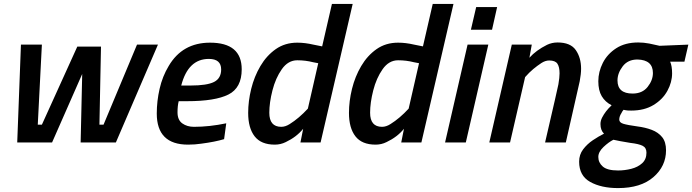

<svg xmlns="http://www.w3.org/2000/svg" viewBox="-20 -728 3537 981"><path d="M572 0H392L400 -350L246 0H68L87 -500H194L173 -91H194L375 -490H496L488 -91H509L680 -500H787Z M941 11Q781 11 781 -148Q781 -211 795.5 -274.5Q810 -338 842 -391Q912 -510 1053 -510Q1215 -510 1215 -374Q1215 -279 1147 -245Q1079 -211 936 -211H893Q887 -187 887 -154Q887 -115 911.5 -97.5Q936 -80 971 -80Q1050 -80 1136 -98L1125 -17Q1078 -3 1009 6Q976 11 941 11ZM954 -291Q1038 -291 1074 -309.5Q1110 -328 1110 -373Q1110 -427 1047 -427Q941 -427 906 -291Z M1384 11Q1314 11 1281 -31.5Q1248 -74 1248 -151Q1248 -211 1263.5 -274Q1279 -337 1310.5 -390.5Q1342 -444 1389 -477Q1436 -510 1499 -510Q1538 -510 1581 -500L1626 -491L1676 -708H1782L1618 0H1515L1529 -70Q1495 -28 1440 -2Q1414 11 1384 11ZM1417 -80Q1438 -80 1460 -94Q1508 -124 1553 -173L1606 -405L1580 -410Q1541 -420 1499 -420Q1452 -420 1420 -374.5Q1388 -329 1372 -266Q1356 -203 1356 -152Q1356 -80 1417 -80Z M1899 11Q1829 11 1796 -31.5Q1763 -74 1763 -151Q1763 -211 1778.5 -274Q1794 -337 1825.5 -390.5Q1857 -444 1904 -477Q1951 -510 2014 -510Q2053 -510 2096 -500L2141 -491L2191 -708H2297L2133 0H2030L2044 -70Q2010 -28 1955 -2Q1929 11 1899 11ZM1932 -80Q1953 -80 1975 -94Q2023 -124 2068 -173L2121 -405L2095 -410Q2056 -420 2014 -420Q1967 -420 1935 -374.5Q1903 -329 1887 -266Q1871 -203 1871 -152Q1871 -80 1932 -80Z M2360 0H2254L2369 -500H2475ZM2494 -576H2386L2413 -692H2520Z M2871 0H2765Q2831 -284 2833 -297Q2839 -332 2839 -353Q2839 -386 2828 -402.5Q2817 -419 2786 -419Q2766 -419 2745.5 -405.5Q2725 -392 2704.5 -375Q2684 -358 2663 -334L2586 0H2480L2595 -500H2697L2685 -433Q2719 -471 2775 -499Q2800 -511 2829 -511Q2895 -511 2922 -472Q2949 -433 2949 -377Q2949 -350 2942 -313Q2938 -293 2871 0Z M3138 233Q3052 233 2995.5 201.5Q2939 170 2939 98Q2939 62 2959.5 35Q2980 8 3009 -11.5Q3038 -31 3066 -45Q3048 -63 3048 -94Q3048 -111 3056.5 -127.5Q3065 -144 3076.5 -159Q3088 -174 3105 -190Q3072 -207 3054.5 -236.5Q3037 -266 3037 -313Q3037 -361 3060 -406.5Q3083 -452 3128.5 -481.5Q3174 -511 3241 -511Q3269 -511 3297.5 -505.5Q3326 -500 3350 -494L3497 -500L3477 -413H3404Q3414 -391 3414 -353Q3414 -308 3390 -264Q3366 -220 3319 -191.5Q3272 -163 3205 -163Q3192 -163 3186 -163.5Q3180 -164 3176 -165Q3171 -166 3166 -167Q3159 -159 3155 -150Q3144 -133 3144 -117Q3144 -102 3165 -95.5Q3186 -89 3237 -82Q3277 -77 3310 -64.5Q3343 -52 3363 -27.5Q3383 -3 3383 40Q3383 121 3318.5 177Q3254 233 3138 233ZM3138 143Q3172 143 3205.5 134.5Q3239 126 3261 106Q3283 86 3283 52Q3283 27 3263.5 17Q3244 7 3200 2Q3139 -8 3114 -14Q3090 -2 3063.5 23Q3037 48 3037 74Q3037 103 3060 123Q3083 143 3138 143ZM3212 -250Q3262 -250 3289 -284Q3316 -318 3316 -355Q3316 -422 3237 -424Q3188 -424 3161.5 -389Q3135 -354 3135 -317Q3135 -250 3212 -250Z"/></svg>

Font: Storia Sans SemiBold
Style: Italic
Weight: 600
Italic angle: -13°
Designer: Campivisivi
Foundry: Accademia di Belle Arti di Urbino and students of MA course of Visual design
Version: Version 60.001;May 25, 2020;FontCreator 12.0.0.2522 64-bit